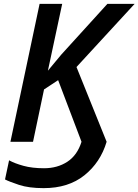

<svg xmlns="http://www.w3.org/2000/svg" viewBox="-20 -734 717 994"><path d="M206 240Q334 240 417 173.5Q500 107 532 0L376 -387L677 -714H536L297 -451L228 -368L302 -714H185L34 0H151L208 -271L281 -319L402 0Q380 70 328.5 103.5Q277 137 208 137Q147 137 101.5 124.5Q56 112 27 96L6 195Q27 206 78 223Q129 240 206 240Z"/></svg>

Font: Noto Sans UI Medium
Style: Italic
Weight: 500
Italic angle: -12°
Designer: Monotype Design Team
Foundry: Monotype Imaging Inc.
Version: Version 1.901